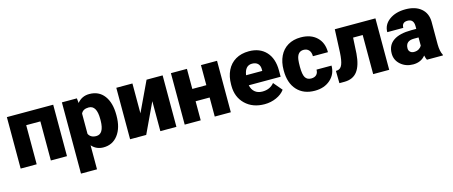

<svg xmlns="http://www.w3.org/2000/svg" viewBox="-45 -1119 4492 1904"><g transform="rotate(-15 2200.5 -167.5)"><path d="M518.6 0H353V-401.4H207.5V0H43V-528.3H518.6Z M1097.2 -260.3Q1097.2 -137.2 1041.7 -63.7Q986.3 9.8 892.1 9.8Q819.3 9.8 772.5 -43.5V203.1H607.9V-528.3H761.7L766.6 -479.5Q814 -538.1 891.1 -538.1Q988.8 -538.1 1043 -466.1Q1097.2 -394 1097.2 -268.1ZM932.6 -270.5Q932.6 -411.1 850.6 -411.1Q792 -411.1 772.5 -369.1V-161.1Q793.9 -117.2 851.6 -117.2Q930.2 -117.2 932.6 -252.9Z M1477.1 -528.3H1642.1V0H1477.1V-307.6L1332 0H1166.5V-528.3H1332V-221.7Z M2200.7 0H2035.6V-195.8H1891.6V0H1727.1V-528.3H1891.6V-322.3H2035.6V-528.3H2200.7Z M2546.4 9.8Q2424.8 9.8 2349.6 -62.7Q2274.4 -135.3 2274.4 -251.5V-265.1Q2274.4 -346.2 2304.4 -408.2Q2334.5 -470.2 2392.1 -504.2Q2449.7 -538.1 2528.8 -538.1Q2640.1 -538.1 2704.6 -469Q2769 -399.9 2769 -276.4V-212.4H2441.9Q2450.7 -168 2480.5 -142.6Q2510.3 -117.2 2557.6 -117.2Q2635.7 -117.2 2679.7 -171.9L2754.9 -83Q2724.1 -40.5 2667.7 -15.4Q2611.3 9.8 2546.4 9.8ZM2527.8 -411.1Q2455.6 -411.1 2441.9 -315.4H2607.9V-328.1Q2608.9 -367.7 2587.9 -389.4Q2566.9 -411.1 2527.8 -411.1Z M3058.6 -117.2Q3093.3 -117.2 3112.3 -136Q3131.3 -154.8 3130.9 -188.5H3285.2Q3285.2 -101.6 3222.9 -45.9Q3160.6 9.8 3062.5 9.8Q2947.3 9.8 2880.9 -62.5Q2814.5 -134.8 2814.5 -262.7V-269.5Q2814.5 -349.6 2844 -410.9Q2873.5 -472.2 2929.2 -505.1Q2984.9 -538.1 3061 -538.1Q3164.1 -538.1 3224.6 -481Q3285.2 -423.8 3285.2 -326.2H3130.9Q3130.9 -367.2 3110.8 -389.2Q3090.8 -411.1 3057.1 -411.1Q2993.2 -411.1 2982.4 -329.6Q2979 -303.7 2979 -258.3Q2979 -178.7 2998 -147.9Q3017.1 -117.2 3058.6 -117.2Z M3826.7 -528.3V0H3662.1V-401.4H3563.5L3554.7 -239.7Q3545.4 -119.6 3500.5 -60.1Q3455.6 -0.5 3367.2 0H3315.4L3313.5 -126L3330.6 -127.9Q3363.3 -131.8 3379.2 -171.6Q3395 -211.4 3399.4 -292L3409.7 -528.3Z M4213.9 0Q4205.1 -16.1 4198.2 -47.4Q4152.8 9.8 4071.3 9.8Q3996.6 9.8 3944.3 -35.4Q3892.1 -80.6 3892.1 -148.9Q3892.1 -234.9 3955.6 -278.8Q4019 -322.8 4140.1 -322.8H4190.9V-350.6Q4190.9 -423.3 4127.9 -423.3Q4069.3 -423.3 4069.3 -365.7H3904.8Q3904.8 -442.4 3970 -490.2Q4035.2 -538.1 4136.2 -538.1Q4237.3 -538.1 4295.9 -488.8Q4354.5 -439.5 4356 -353.5V-119.6Q4356.9 -46.9 4378.4 -8.3V0ZM4110.8 -107.4Q4141.6 -107.4 4161.9 -120.6Q4182.1 -133.8 4190.9 -150.4V-234.9H4143.1Q4057.1 -234.9 4057.1 -157.7Q4057.1 -135.3 4072.3 -121.3Q4087.4 -107.4 4110.8 -107.4Z"/></g></svg>

Font: Roboto
Style: Regular
Weight: 900
Designer: Google
Version: Version 2.001171; 2014